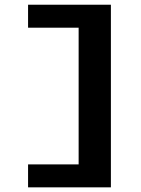

<svg xmlns="http://www.w3.org/2000/svg" viewBox="-20 -805 607 825"><path d="M456.5 -784.7V0H100.6V-98.6H317.9V-686H100.6V-784.7Z"/></svg>

Font: Dhyana
Style: Bold
Weight: 700
Foundry: Vernon Adams
Version: Version 1.002; ttfautohint (v0.8.51-6076)